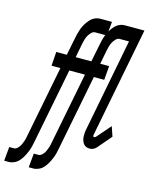

<svg xmlns="http://www.w3.org/2000/svg" viewBox="-201 -828 888 1126"><g transform="rotate(15 243.0 -265.0)"><path d="M-64 210 -56 125H-28Q-16 125 -5 114Q6 103 11.5 91Q17 79 21.5 65.5Q26 52 28 39L114 -400H60L66 -485H130L150 -585Q153 -602 157 -618Q161 -634 167 -650.5Q173 -667 182.5 -682.5Q192 -698 204 -711.5Q216 -725 232 -732.5Q248 -740 265 -740H336L328 -655H257Q244 -655 233.5 -644Q223 -633 216.5 -621Q210 -609 206.5 -595.5Q203 -582 200 -569L184 -485H281L274 -400H168L79 55Q76 72 72 88Q68 104 61 120.5Q54 137 45.5 152.5Q37 168 25 181.5Q13 195 -3.5 202.5Q-20 210 -36 210ZM85 210 93 125H121Q133 125 144 114Q155 103 160.5 91Q166 79 170.5 65.5Q175 52 177 39L263 -400H209L215 -485H279L299 -585Q302 -602 306 -618Q310 -634 316 -650.5Q322 -667 331.5 -682.5Q341 -698 353 -711.5Q365 -725 381 -732.5Q397 -740 414 -740H485L477 -655H406Q393 -655 382.5 -644Q372 -633 365.5 -621Q359 -609 355.5 -595.5Q352 -582 349 -569L333 -485H387L380 -400H317L228 55Q225 72 221 88Q217 104 210 120.5Q203 137 194.5 152.5Q186 168 174 181.5Q162 195 145.5 202.5Q129 210 113 210ZM403 12Q390 12 380 8Q370 4 363.5 -5Q357 -14 353.5 -24.5Q350 -35 349.5 -48Q349 -61 350 -73Q351 -85 354 -97L462 -655H406L414 -740H533L405 -81Q404 -77 403.5 -74Q403 -71 403 -68Q403 -65 404.5 -62.5Q406 -60 409 -60Q411 -60 414 -61Q417 -62 419 -64L493 -149L513 -90L441 -6Q433 3 422.5 7.5Q412 12 403 12Z"/></g></svg>

Font: Lode Dark
Style: Bold Italic
Weight: 700
Italic angle: -11°
Monospace: yes
Designer: Belleve Invis
Foundry: Belleve Invis
Version: Version 29.2.0; ttfautohint (v1.8.3)